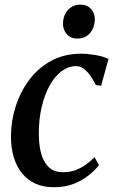

<svg xmlns="http://www.w3.org/2000/svg" viewBox="-20 -776 485 806"><path d="M206 10Q121.5 10 74 -46.8Q26.5 -103.5 26 -204Q26 -265 44.8 -326Q63.5 -387 100.8 -438Q138 -489 193.2 -519.8Q248.5 -550.5 320.5 -550.5Q348 -550.5 380.2 -545Q412.5 -539.5 435.5 -529L404.5 -416L382.5 -419Q370 -443.5 356.8 -461.5Q343.5 -479.5 329.2 -489Q315 -498.5 299.5 -498.5Q267.5 -498.5 239 -477.5Q210.5 -456.5 189 -418Q167.5 -379.5 155 -327Q142.5 -274.5 143 -211.5Q143.5 -159.5 155 -124.2Q166.5 -89 188.5 -71Q210.5 -53 243 -53Q272 -53 295.2 -61.2Q318.5 -69.5 338.8 -83.8Q359 -98 377 -116L395.5 -82.5Q381 -63.5 354.5 -41.8Q328 -20 291 -5Q254 10 206 10ZM304 -614Q277.5 -614 260.8 -632.2Q244 -650.5 244.5 -677.5Q245 -711.5 265.2 -734Q285.5 -756.5 317.5 -756.5Q346 -756.5 362 -738.5Q378 -720.5 378 -695.5Q377.5 -660 357.8 -637Q338 -614 304 -614Z"/></svg>

Font: Merriweather 60pt Medium
Style: Italic
Weight: 500
Italic angle: -7.8°
Version: Version 2.101